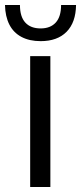

<svg xmlns="http://www.w3.org/2000/svg" viewBox="-45 -750 325 770"><path d="M76 0V-525H157V0ZM118 -585Q73 -585 41 -602Q9 -619 -7.5 -651.5Q-24 -684 -25 -730H35Q35 -683 56.5 -659.5Q78 -636 118 -636Q157 -636 178.5 -659.5Q200 -683 200 -730H260Q259 -660 222 -622.5Q185 -585 118 -585Z"/></svg>

Font: Mona Sans ExtraLight
Style: Regular
Weight: 400
Version: Version 2.000